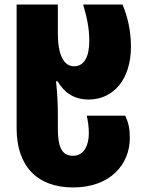

<svg xmlns="http://www.w3.org/2000/svg" viewBox="-20 -573 635 843"><path d="M301 250C465 250 550 148 550 33C550 -9 544 -34 530 -65H361C367 -35 370 -18 370 13C370 61 351 111 301 111C249 111 234 69 234 -11V-64C234 -117 232 -161 226 -216H233C259 -171 301 -136 369 -136C477 -136 555 -223 555 -369C555 -437 540 -501 518 -553H345C362 -495 372 -448 372 -393C372 -323 349 -282 305 -282C260 -282 234 -332 234 -426V-553H53V-9C53 154 141 250 301 250Z"/></svg>

Font: Noto Sans Georgian SemiCondensed Black
Style: Regular
Weight: 900
Width: 4
Designer: Monotype Design Team, Akaki Razmadze
Foundry: Google LLC
Version: Version 2.005